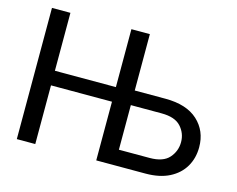

<svg xmlns="http://www.w3.org/2000/svg" viewBox="-100 -878 1271 1028"><g transform="rotate(15 535.0 -363.5)"><path d="M170.5 -727.3V-406.2H508.5V-727.3H610.8V-414.8H781.2Q898.4 -414.8 960.6 -357.8Q1022.7 -300.8 1022.7 -210.2Q1022.7 -149.9 994.9 -102.3Q967 -54.7 913.2 -27.3Q859.4 0 781.2 0H508.5V-325.3H170.5V0H68.2V-727.3ZM610.8 -86.6H781.2Q855.8 -86.6 888.8 -124.1Q921.9 -161.6 921.9 -211.6Q921.9 -260.7 888.8 -297.2Q855.8 -333.8 781.2 -333.8H610.8Z"/></g></svg>

Font: Inter UI
Style: Regular
Weight: 400
Designer: Rasmus Andersson
Foundry: rsms
Version: Version 2.2